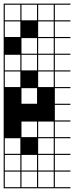

<svg xmlns="http://www.w3.org/2000/svg" viewBox="-20 -747 404 1046"><path d="M363.6 278.8H0V187.9H6.1V272.7H90.9V187.9H97V272.7H181.8V187.9H187.9V272.7H272.7V187.9H0V-727.3H363.6V-721.2H278.8V-636.4H363.6V-630.3H278.8V-545.5H363.6V-539.4H278.8V-454.5H363.6V-448.5H278.8V-363.6H363.6V-357.6H278.8V-272.7H363.6V-266.7H278.8V-181.8H363.6V-175.8H278.8V-90.9H363.6V-84.8H278.8V0H363.6V6.1H278.8V90.9H363.6V97H278.8V181.8H363.6V187.9H278.8V272.7H363.6ZM97 -636.4H181.8V-721.2H97ZM187.9 -636.4H272.7V-721.2H187.9ZM6.1 -636.4H90.9V-721.2H6.1ZM187.9 -545.5H272.7V-630.3H187.9ZM6.1 -545.5H90.9V-630.3H6.1ZM97 -545.5H181.8V-630.3H97ZM187.9 -454.5H272.7V-539.4H187.9ZM6.1 -454.5H90.9V-539.4H6.1ZM97 -454.5H181.8V-539.4H97ZM187.9 -363.6H272.7V-448.5H187.9ZM6.1 -363.6H90.9V-448.5H6.1ZM97 -363.6H181.8V-448.5H97ZM6.1 -272.7H90.9V-357.6H6.1ZM187.9 -272.7H272.7V-357.6H187.9ZM97 -181.8H181.8V-266.7H97ZM97 0H181.8V-84.8H97ZM187.9 0H272.7V-84.8H187.9ZM187.9 90.9H272.7V6.1H187.9ZM6.1 90.9H90.9V6.1H6.1ZM97 181.8H181.8V97H97ZM6.1 181.8H90.9V97H6.1ZM272.7 97H187.9V181.8H272.7ZM0 -545.5H90.9V-454.5H0ZM90.9 -636.4H181.8V-545.5H90.9Z"/></svg>

Font: Micro 5 Charted
Style: Regular
Weight: 400
Designer: Sarah Cadigan-Fried
Version: Version 1.000; ttfautohint (v1.8.4.7-5d5b)